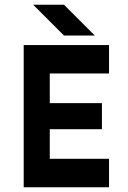

<svg xmlns="http://www.w3.org/2000/svg" viewBox="-20 -790 540 810"><path d="M80 0H440V-120H190V-245H410V-355H190V-480H440V-600H80ZM250 -640H380L250 -770H120Z"/></svg>

Font: Gauge Heavy
Style: Bold
Weight: 900
Designer: Daniel Pimley
Foundry: Daniel Pimley
Version: Version 1.003;PS 001.001;hotconv 1.0.56